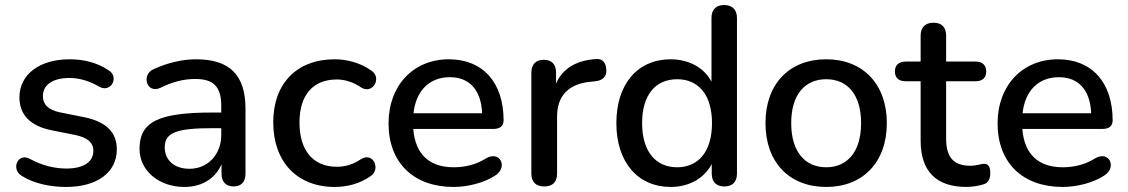

<svg xmlns="http://www.w3.org/2000/svg" viewBox="-20 -732 4469 761"><path d="M242 9C363 9 443 -47 443 -140C443 -210 398 -251 311 -268L216 -287C171 -297 150 -318 150 -351C150 -394 186 -423 256 -423C293 -423 333 -412 374 -388C421 -363 453 -427 411 -453C367 -483 314 -497 256 -497C138 -497 57 -438 57 -346C57 -277 100 -233 183 -216L278 -197C326 -187 350 -168 350 -134C350 -92 314 -64 243 -64C197 -64 149 -75 97 -103C51 -127 22 -62 66 -35C117 -3 183 9 242 9Z M711 9C781 9 834 -25 858 -81V-44C858 -11 876 7 906 7C936 7 953 -11 953 -44V-301C953 -435 890 -497 757 -497C707 -497 648 -485 589 -458C538 -436 562 -358 616 -384C666 -409 711 -419 754 -419C827 -419 857 -388 857 -312V-286H823C607 -286 533 -249 533 -142C533 -56 609 9 711 9ZM731 -63C670 -63 633 -98 633 -148C633 -206 678 -224 824 -224H857V-197C857 -119 803 -63 731 -63Z M1307 9C1353 9 1406 -3 1449 -34C1490 -61 1460 -130 1412 -102C1379 -79 1346 -71 1315 -71C1220 -71 1167 -137 1167 -246C1167 -355 1220 -417 1315 -417C1346 -417 1380 -407 1412 -385C1458 -357 1495 -424 1452 -452C1408 -484 1353 -497 1307 -497C1157 -497 1063 -402 1063 -247C1063 -91 1157 9 1307 9Z M1778 9C1833 9 1899 -7 1944 -37C1994 -70 1962 -137 1906 -104C1865 -78 1819 -69 1779 -69C1682 -69 1626 -120 1618 -221H1936C1962 -221 1976 -233 1976 -255C1976 -405 1894 -497 1759 -497C1619 -497 1520 -394 1520 -243C1520 -87 1619 9 1778 9ZM1763 -426C1842 -426 1887 -374 1891 -283H1619C1628 -369 1679 -426 1763 -426Z M2137 7C2171 7 2188 -11 2188 -44V-271C2188 -352 2234 -400 2321 -408L2340 -410C2370 -413 2386 -430 2383 -458C2381 -486 2366 -500 2343 -498C2265 -493 2210 -461 2184 -401V-444C2184 -477 2167 -495 2135 -495C2104 -495 2086 -477 2086 -444V-44C2086 -11 2104 7 2137 7Z M2638 9C2712 9 2772 -26 2801 -82V-44C2801 -11 2819 7 2851 7C2883 7 2901 -11 2901 -44V-661C2901 -694 2882 -712 2850 -712C2818 -712 2800 -694 2800 -661V-408C2772 -463 2711 -497 2638 -497C2508 -497 2423 -400 2423 -244C2423 -88 2509 9 2638 9ZM2664 -69C2580 -69 2525 -130 2525 -244C2525 -358 2580 -418 2664 -418C2747 -418 2802 -358 2802 -244C2802 -130 2747 -69 2664 -69Z M3255 9C3400 9 3495 -89 3495 -244C3495 -399 3400 -497 3255 -497C3108 -497 3014 -399 3014 -244C3014 -89 3108 9 3255 9ZM3255 -69C3171 -69 3116 -130 3116 -244C3116 -358 3171 -418 3255 -418C3338 -418 3393 -358 3393 -244C3393 -130 3338 -69 3255 -69Z M3811 9C3832 9 3864 4 3880 -2C3899 -8 3905 -26 3905 -47C3905 -75 3894 -83 3880 -83C3867 -82 3850 -75 3826 -75C3758 -75 3730 -111 3730 -182V-410H3847C3874 -410 3889 -424 3889 -449C3889 -473 3874 -488 3847 -488H3730V-591C3730 -624 3712 -642 3680 -642C3648 -642 3629 -624 3629 -591V-488H3569C3542 -488 3527 -473 3527 -449C3527 -424 3542 -410 3569 -410H3629V-174C3629 -55 3689 9 3811 9Z M4192 9C4247 9 4313 -7 4358 -37C4408 -70 4376 -137 4320 -104C4279 -78 4233 -69 4193 -69C4096 -69 4040 -120 4032 -221H4350C4376 -221 4390 -233 4390 -255C4390 -405 4308 -497 4173 -497C4033 -497 3934 -394 3934 -243C3934 -87 4033 9 4192 9ZM4177 -426C4256 -426 4301 -374 4305 -283H4033C4042 -369 4093 -426 4177 -426Z"/></svg>

Font: Nunito SemiBold
Style: Regular
Weight: 600
Designer: Vernon Adams
Foundry: Vernon Adams
Version: Version 3.602